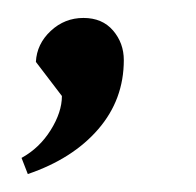

<svg xmlns="http://www.w3.org/2000/svg" viewBox="-20 -107 218 214"><path d="M4 69Q24 58 36.5 38Q49 18 49 0L20 -38Q21 -58 36.5 -72.5Q52 -87 73 -87Q94 -87 106 -73Q118 -59 118 -40Q118 4 89.5 37Q61 70 11 87Z"/></svg>

Font: Lemonada
Style: Regular
Weight: 400
Designer: Mohamed Gaber (Arabic) Eduardo Tunni (Latin)
Foundry: Kief Type Foundry
Version: Version 3.006